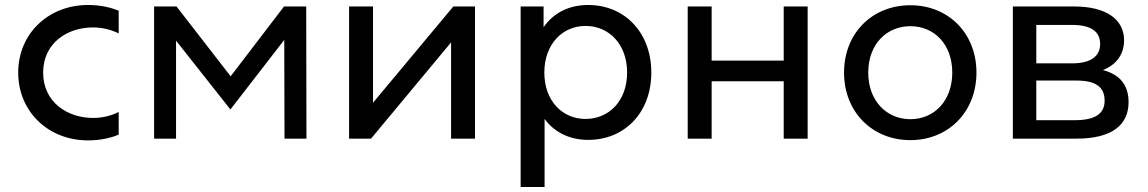

<svg xmlns="http://www.w3.org/2000/svg" viewBox="-20 -556 4603 770"><path d="M333 7C381 7 422 -2 456 -16V-107C425 -91 389 -83 353 -83C253 -83 153 -144 153 -265C153 -384 251 -446 352 -446C388 -446 424 -438 456 -422V-513C422 -527 381 -536 333 -536C173 -536 53 -420 53 -265C53 -109 173 7 333 7Z M598 0H686V-393L904 -117L1120 -396L1121 0H1209L1208 -530H1119L905 -250L688 -530H598Z M1380 0H1468L1789 -386V0H1885V-530H1798L1476 -144V-530H1380Z M2339 -536C2264 -536 2201 -506 2160 -447V-530H2068V194H2164V-79C2205 -23 2268 5 2339 5C2484 5 2592 -103 2592 -265C2592 -427 2484 -536 2339 -536ZM2328 -452C2423 -452 2495 -378 2495 -265C2495 -152 2423 -79 2328 -79C2235 -79 2163 -152 2163 -265C2163 -378 2235 -452 2328 -452Z M2738 0H2834V-230H3123V0H3219V-530H3123V-313H2834V-530H2738Z M3631 6C3783 6 3896 -107 3896 -265C3896 -423 3783 -535 3631 -535C3478 -535 3365 -423 3365 -265C3365 -107 3478 6 3631 6ZM3631 -78C3535 -78 3462 -152 3462 -265C3462 -378 3535 -451 3631 -451C3727 -451 3799 -378 3799 -265C3799 -152 3727 -78 3631 -78Z M4042 0H4297C4438 0 4506 -54 4506 -146C4506 -213 4473 -257 4403 -275C4456 -296 4488 -337 4488 -394C4488 -481 4413 -530 4288 -530H4042ZM4290 -74H4136V-233H4296C4375 -233 4410 -207 4410 -152C4410 -98 4369 -74 4290 -74ZM4280 -302H4136V-456H4280C4353 -456 4392 -431 4392 -380C4392 -329 4353 -302 4280 -302Z"/></svg>

Font: Chess Sans Medium
Style: Regular
Weight: 500
Designer: Wolf Bōese
Foundry: Wolf Bōese
Version: Version 7.223;Glyphs 3.3 (3306)